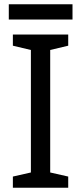

<svg xmlns="http://www.w3.org/2000/svg" viewBox="-20 -875 379 895"><path d="M298 0H40V-52L124 -71V-642L40 -662V-714H298V-662L214 -642V-71L298 -52ZM318 -855V-784H21V-855Z"/></svg>

Font: Noto Sans Old Italic
Style: Regular
Weight: 400
Designer: Monotype Design Team
Foundry: Monotype Imaging Inc.
Version: Version 2.003; ttfautohint (v1.8.4.7-5d5b)